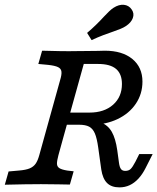

<svg xmlns="http://www.w3.org/2000/svg" viewBox="-23 -787 670 818"><path d="M182 -510.6 140.3 -514.5 156.4 -571Q186.2 -570.1 229.4 -569.3Q272.6 -568.5 305.1 -569.3H310Q352 -570 394.5 -570.2Q409 -571 423.5 -571Q498.1 -571 541 -535.6Q583.9 -500.2 583.9 -439.3Q583.9 -387 555.7 -345.1Q527.5 -303.2 477.3 -279.4Q427 -255.6 364.4 -255.6H254.1L268.6 -307.3H358Q420.9 -307.3 458.7 -340.7Q496.5 -374.2 496.5 -429.2Q496.5 -471.9 471.6 -493.2Q446.6 -514.5 395.1 -514.5H333.9L246.8 -201.6H165.3L233 -445.2Q240.3 -468.8 238.8 -481.8Q237.3 -494.7 224.3 -501Q211.3 -507.4 182 -510.6ZM408.5 -64.7 395.5 -158Q389.9 -198.2 381.1 -218.7Q372.3 -239.2 356.7 -247.4Q341.2 -255.6 313.4 -255.6L323.5 -277.6Q376 -277.6 406.5 -265.6Q437 -253.6 453.2 -225.4Q469.4 -197.3 476.6 -146.8L483.9 -93.5Q486.3 -75 492.4 -66.9Q498.4 -58.9 510.6 -58.9Q525 -58.9 533.5 -67Q542 -75.1 554.1 -98.4L570.2 -130.6H627.4L597.6 -71.8Q583.9 -44.4 566.6 -25.8Q549.4 -7.3 529.4 2Q509.4 11.3 485.9 11.3Q451.8 11.3 433.1 -7.3Q414.4 -25.9 408.5 -64.7ZM-2.5 0 13.6 -56.5 57.5 -60.4Q86.9 -62.8 103.2 -69.5Q119.4 -76.3 128.6 -89.2Q137.8 -102.2 144.3 -125.8L165.3 -201.6H246.8L225.9 -125.8Q219.4 -101.4 219.7 -89.3Q220 -77.1 229.9 -70.7Q239.7 -64.3 263.4 -60.4L290.8 -57.2L274.7 -0.7Q250.3 -1.6 226.6 -1.6Q189.9 -2.4 151.8 -2.4H150.1H151.2Q90.1 -2.4 -2.5 0ZM419.4 -715.7Q430.8 -727.9 441.4 -738.1Q452 -748.3 461 -754Q483.7 -768.5 504.7 -766.5Q525.8 -764.5 537.9 -746.8Q550.1 -729.7 542.8 -709.9Q535.5 -690.1 512.6 -675.5Q504.5 -669.9 490.7 -664.2Q477 -658.6 460.8 -653Q441.4 -646.6 417.3 -637.4Q393.1 -628.2 367.3 -616.1L348.1 -646.8Q369.7 -665.2 387.7 -682.9Q405.7 -700.5 419.4 -715.7Z"/></svg>

Font: Playfair Micro SmCond SmLight
Style: Italic
Weight: 360
Width: 4
Italic angle: -15.6°
Designer: Claus Eggers Sørensen
Foundry: Claus Eggers Sørensen
Version: Version 2.203;Glyphs 3.3 (3326)